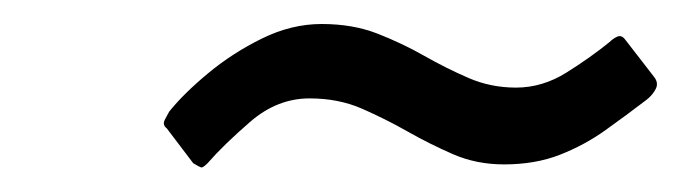

<svg xmlns="http://www.w3.org/2000/svg" viewBox="-20 -673 567 160"><path d="M519 -590Q502 -577 484.5 -564.5Q467 -552 446.5 -544Q426 -536 400 -536Q377 -536 357.5 -544.5Q338 -553 319.5 -563.5Q301 -574 281.5 -582.5Q262 -591 238 -591Q211 -591 188.5 -571.5Q166 -552 153 -537Q149 -533 147.5 -533.5Q146 -534 141 -537L119 -566Q115 -569 117.5 -573.5Q120 -578 121 -580Q133 -595 153.5 -612Q174 -629 198.5 -641Q223 -653 248 -653Q274 -653 294.5 -645Q315 -637 333.5 -626.5Q352 -616 370.5 -608Q389 -600 410 -600Q432 -600 452 -612.5Q472 -625 488 -638Q491 -641 494.5 -642.5Q498 -644 501 -640L525 -609Q529 -604 526.5 -599Q524 -594 519 -590Z"/></svg>

Font: Glory Thin Medium
Style: Italic
Weight: 500
Italic angle: -12°
Version: Version 1.011